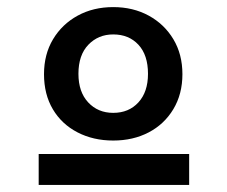

<svg xmlns="http://www.w3.org/2000/svg" viewBox="-20 -655 640 541"><path d="M299 -259Q243 -259 198.5 -282Q154 -305 129 -347Q104 -389 104 -446Q104 -502 129.5 -544.5Q155 -587 199 -611Q243 -635 299 -635Q355 -635 399 -611Q443 -587 468.5 -544.5Q494 -502 494 -446Q494 -390 468.5 -347.5Q443 -305 399 -282Q355 -259 299 -259ZM299 -337Q343 -337 370 -366.5Q397 -396 397 -447Q397 -500 370 -529Q343 -558 299 -558Q257 -558 229 -529Q201 -500 201 -447Q201 -396 228.5 -366.5Q256 -337 299 -337ZM89 -221H513V-134H89Z"/></svg>

Font: Inconsolata Expanded Bold
Style: Regular
Weight: 700
Width: 7
Monospace: yes
Designer: Raph Levien, Cyreal, Brenton Simpson
Foundry: Raph Levien, Cyreal, Google
Version: Version 3.001; ttfautohint (v1.8.2.53-6de2)